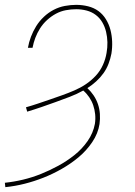

<svg xmlns="http://www.w3.org/2000/svg" viewBox="-36 -558 556 791"><path d="M-14 213 -16 195Q22 191 59.5 182Q97 173 133 158.5Q169 144 204 125Q239 106 270.5 81Q302 56 325 23Q348 -10 355 -48Q358 -68 356 -87.5Q354 -107 348 -124.5Q342 -142 331.5 -157.5Q321 -173 307 -185Q280 -170 251 -159Q222 -148 193 -137.5Q164 -127 135 -117Q106 -107 76 -98L71 -116Q96 -123 121 -131.5Q146 -140 171 -148.5Q196 -157 221 -166Q246 -175 270.5 -185.5Q295 -196 317.5 -211Q340 -226 358.5 -246Q377 -266 388 -290.5Q399 -315 403 -340Q407 -362 406.5 -384Q406 -406 401 -427Q396 -448 385.5 -466Q375 -484 358.5 -496.5Q342 -509 321 -514.5Q300 -520 278 -520Q257 -520 235.5 -516Q214 -512 194.5 -501.5Q175 -491 158 -475.5Q141 -460 129 -441Q117 -422 109.5 -402Q102 -382 98 -361H79Q83 -384 91.5 -406.5Q100 -429 113 -450Q126 -471 144.5 -488.5Q163 -506 185 -517.5Q207 -529 231 -533.5Q255 -538 278 -538Q303 -538 327 -532Q351 -526 369.5 -512.5Q388 -499 400.5 -478.5Q413 -458 419 -435Q425 -412 426 -387Q427 -362 423 -337Q419 -316 411 -295Q403 -274 390 -256Q377 -238 360 -222.5Q343 -207 324 -195Q339 -181 350 -164.5Q361 -148 367.5 -129Q374 -110 375.5 -89Q377 -68 374 -47Q368 -8 344 27.5Q320 63 287.5 90Q255 117 218 138Q181 159 143 174Q105 189 65.5 199Q26 209 -14 213Z"/></svg>

Font: Iosevka Slab Thin Oblique
Style: Regular
Weight: 100
Italic angle: -9°
Monospace: yes
Designer: Belleve Invis
Foundry: Belleve Invis
Version: Version 11.1.0; ttfautohint (v1.8.3)